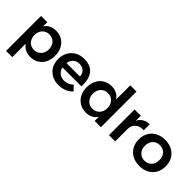

<svg xmlns="http://www.w3.org/2000/svg" viewBox="78 -1689 2831 2831"><g transform="rotate(45 1493.5 -274.0)"><path d="M529 -505C490 -528 446 -539 396 -539C356 -539 321 -531 291 -516C260 -500 235 -477 216 -447V-535H86V194H216V-87C236 -57 261 -34 292 -19C323 -3 358 5 398 5C448 5 492 -6 530 -29C568 -52 597 -83 618 -124C639 -165 649 -212 649 -265C649 -319 639 -367 618 -408C597 -449 567 -482 529 -505ZM475 -153C447 -122 411 -107 367 -107C322 -107 286 -122 258 -152C230 -182 216 -221 216 -269C216 -316 230 -355 258 -385C286 -415 322 -430 367 -430C411 -430 447 -415 475 -385C503 -355 517 -316 517 -269C517 -222 503 -183 475 -153Z M1178 -466C1135 -515 1070 -539 985 -539C932 -539 885 -528 844 -505C803 -482 771 -449 748 -408C725 -367 713 -319 713 -266C713 -213 724 -166 747 -125C770 -84 802 -52 844 -29C885 -6 933 5 988 5C1035 5 1077 -3 1116 -19C1154 -35 1186 -58 1213 -87L1143 -160C1124 -141 1103 -126 1078 -116C1053 -105 1026 -100 999 -100C960 -100 927 -111 900 -133C873 -154 855 -184 846 -222H1241C1242 -231 1242 -244 1242 -261C1242 -349 1221 -417 1178 -466ZM1123 -309H843C849 -349 865 -381 891 -404C916 -427 948 -438 986 -438C1027 -438 1059 -426 1084 -403C1109 -380 1122 -348 1123 -309Z M1870 -742H1740V-447C1720 -477 1695 -500 1664 -516C1633 -532 1598 -540 1557 -540C1508 -540 1464 -529 1426 -506C1387 -483 1358 -452 1337 -411C1316 -370 1305 -322 1305 -269C1305 -215 1316 -167 1337 -126C1358 -84 1388 -52 1427 -29C1465 -6 1509 6 1560 6C1600 6 1635 -2 1666 -18C1696 -33 1721 -56 1740 -86V0H1870ZM1698 -149C1669 -118 1633 -103 1588 -103C1543 -103 1507 -118 1479 -149C1451 -179 1437 -218 1436 -266C1437 -314 1451 -353 1479 -384C1507 -414 1543 -429 1588 -429C1633 -429 1669 -414 1698 -384C1726 -353 1740 -314 1740 -266C1740 -218 1726 -179 1698 -149Z M2241 -512C2210 -493 2185 -467 2167 -432V-535H2037V0H2167V-258C2167 -307 2184 -347 2217 -376C2250 -405 2294 -417 2349 -414V-540C2308 -539 2272 -530 2241 -512Z M2821 -505C2778 -528 2729 -539 2674 -539C2618 -539 2569 -528 2526 -505C2483 -482 2450 -451 2427 -410C2403 -369 2391 -321 2391 -268C2391 -214 2403 -166 2427 -125C2450 -84 2483 -52 2526 -29C2569 -6 2618 5 2674 5C2729 5 2778 -6 2821 -29C2863 -52 2896 -84 2920 -125C2943 -166 2955 -214 2955 -268C2955 -321 2943 -369 2920 -410C2896 -451 2863 -482 2821 -505ZM2564 -383C2592 -413 2629 -428 2674 -428C2718 -428 2754 -413 2782 -383C2810 -353 2824 -314 2824 -266C2824 -218 2810 -179 2782 -149C2754 -119 2718 -104 2674 -104C2629 -104 2592 -119 2564 -149C2536 -179 2522 -218 2522 -266C2522 -314 2536 -353 2564 -383Z"/></g></svg>

Font: Argentum Sans Medium
Style: Regular
Weight: 500
Designer: Julieta Ulanovsky
Foundry: Julieta Ulanovsky
Version: Version 5.001;January 29, 2019;FontCreator 11.5.0.2425 64-bi